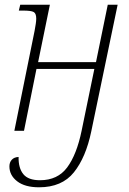

<svg xmlns="http://www.w3.org/2000/svg" viewBox="-20 -556 547 816"><path d="M146 240Q86 240 53 214.5Q20 189 20 151Q20 134 30 123Q40 112 59 111Q58 158 79 184Q100 210 150 210Q225 210 265.5 155.5Q306 101 327 -1L381 -263H135L82 0H41L127 -425Q130 -441 132 -454.5Q134 -468 134 -477Q134 -499 123 -505Q112 -511 79 -511H60L66 -536H192L142 -292H388L438 -536H480L368 2Q345 113 294 176.5Q243 240 146 240Z"/></svg>

Font: Noto Serif SemiCondensed ExtraLight
Style: Italic
Weight: 200
Width: 4
Italic angle: -12°
Designer: Monotype Design Team
Foundry: Monotype Imaging Inc.
Version: Version 2.013